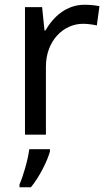

<svg xmlns="http://www.w3.org/2000/svg" viewBox="-20 -566 453 807"><path d="M335 -546C260 -546 205 -497 171 -438H167L157 -536H85V0H173V-286C173 -394 246 -466 329 -466C347 -466 370 -463 387 -459L398 -540C380 -544 355 -546 335 -546ZM190 70V61H103C98 104 77 176 62 209V221H110C146 178 181 106 190 70Z"/></svg>

Font: Noto Sans Mro
Style: Regular
Weight: 400
Designer: Monotype Design Team
Foundry: Monotype Imaging Inc.
Version: Version 2.001